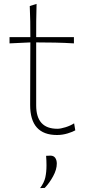

<svg xmlns="http://www.w3.org/2000/svg" viewBox="-20 -685 440 987"><path d="M273 9Q135 9 135 -145Q135 -242.5 135.5 -328.8Q136 -415 136 -467L29 -462V-494H136Q136 -536 135.5 -574.2Q135 -612.5 133 -654L168 -665Q166.5 -615.5 166.2 -578Q166 -540.5 166 -494H360V-462Q312 -465 262.8 -466Q213.5 -467 166 -467V-143Q166 -23 275 -23Q291.5 -23 317 -31Q342.5 -39 361 -51L367 -15Q354.5 -7.5 327.8 0.8Q301 9 273 9ZM186 282Q207 254 213 226.8Q219 199.5 219 165Q219 153 218.5 140.5Q218 128 217 116L240 115Q256.5 115.5 264.2 127Q272 138.5 272 156Q272 186.5 253 221.2Q234 256 210 281Z"/></svg>

Font: Commissioner Flair Thin
Style: Regular
Weight: 100
Designer: Kostas Bartsokas
Foundry: Kostas Bartsokas
Version: Version 1.000; ttfautohint (v1.8.3)